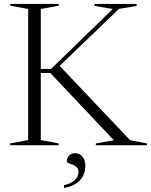

<svg xmlns="http://www.w3.org/2000/svg" viewBox="-20 -735 764 972"><path d="M639 -25 724 -9V0H465V-9L556.5 -25L234.5 -365.5H186.5V-26L277 -9V0H31.5V-9L122.5 -26V-689.5L32 -706V-715H277V-706L186.5 -689.5V-386H238.5L551 -689.5L458 -705V-715H671.5V-705L582 -690L282 -401.5ZM304 202.5Q341 194.5 359.2 176.2Q377.5 158 377.5 136Q377.5 120.5 368.5 111.8Q359.5 103 347.8 98.5Q336 94 327 90.8Q318 87.5 318 83Q318 64.5 329.8 52.5Q341.5 40.5 361 40.5Q383.5 40.5 397.8 58.2Q412 76 412 105.5Q412 146.5 386.2 176.2Q360.5 206 304 216.5Z"/></svg>

Font: Newsreader Display Light
Style: Regular
Weight: 300
Designer: Hugues Gentile
Foundry: Production Type
Version: Version 1.001